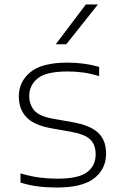

<svg xmlns="http://www.w3.org/2000/svg" viewBox="-20 -828 540 857"><path d="M234.5 9Q189 9 149.5 4Q110 -1 71.5 -13V-54Q118 -40.5 156.8 -35.5Q195.5 -30.5 237 -30.5Q330 -30.5 368.5 -59.2Q407 -88 407 -139Q407 -181 383.5 -204.8Q360 -228.5 296 -240L211 -255Q131.5 -269 97.8 -305Q64 -341 64 -398Q64 -462.5 115 -505.5Q166 -548.5 281.5 -548.5Q354.5 -548.5 422.5 -529.5V-488.5Q383 -500 350.5 -504.5Q318 -509 282 -509Q185.5 -509 148 -478Q110.5 -447 110.5 -399.5Q110.5 -363 132 -336.2Q153.5 -309.5 217 -298L302 -283Q382.5 -269 418 -235.5Q453.5 -202 453.5 -143Q453.5 -73.5 400.5 -32.2Q347.5 9 234.5 9ZM229 -630.5 363 -808H417L276 -630.5Z"/></svg>

Font: Encode Sans Expanded ExtraLight
Style: Regular
Weight: 200
Width: 7
Designer: Multiple Designers
Foundry: Impallari Type
Version: Version 3.000; ttfautohint (v1.8.3) -l 8 -r 50 -G 200 -x 14 